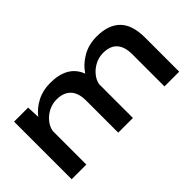

<svg xmlns="http://www.w3.org/2000/svg" viewBox="-52 -845 1179 1179"><g transform="rotate(-45 537.5 -256.0)"><path d="M70 0V-500H192L196 -416Q228 -458 279.2 -484.8Q330.5 -511.5 394 -511.5Q545.5 -511.5 587.5 -399.5Q618.5 -447.5 673.2 -479.5Q728 -511.5 798 -511.5Q899.5 -511.5 951.8 -458.8Q1004 -406 1004 -296.5V0H876V-280Q876 -344.5 846 -378.2Q816 -412 755 -412Q717.5 -412 685 -395.2Q652.5 -378.5 630.2 -351.5Q608 -324.5 602 -294V0H474.5V-280Q474.5 -344.5 442.8 -378.2Q411 -412 350.5 -412Q313 -412 279.8 -394.8Q246.5 -377.5 224.5 -349.8Q202.5 -322 197.5 -290.5V0Z"/></g></svg>

Font: Trispace SemiExpanded Medium
Style: Regular
Weight: 500
Width: 6
Designer: Tyler Finck
Foundry: Etcetera Type Company
Version: Version 1.210; ttfautohint (v1.8.3)